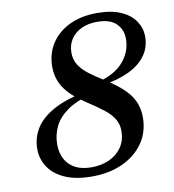

<svg xmlns="http://www.w3.org/2000/svg" viewBox="-80 -768 769 850"><g transform="rotate(-10 304.5 -342.5)"><path d="M378.5 -377.5 366 -395.5Q443.5 -416 481.2 -461Q519 -506 519 -562Q519 -604.5 491.2 -631.5Q463.5 -658.5 406 -658.5Q364.5 -658.5 334 -643.8Q303.5 -629 287 -603Q270.5 -577 270.5 -544Q270.5 -513 285 -489.2Q299.5 -465.5 327.2 -444Q355 -422.5 394 -398.5Q424 -380 449 -360.2Q474 -340.5 493 -318.2Q512 -296 522.2 -268.5Q532.5 -241 532.5 -207.5Q532.5 -142.5 498.8 -93.2Q465 -44 405 -16Q345 12 266.5 12Q194 12 145.2 -9.5Q96.5 -31 72 -68Q47.5 -105 47.5 -149.5Q47.5 -198.5 73 -240.8Q98.5 -283 156.2 -314.8Q214 -346.5 309.5 -364L319.5 -346Q254.5 -329 214.2 -300.2Q174 -271.5 156 -234.2Q138 -197 138 -154.5Q138 -116.5 153.2 -88Q168.5 -59.5 198 -44Q227.5 -28.5 270 -28.5Q316.5 -28.5 352.2 -45.2Q388 -62 408.2 -92.5Q428.5 -123 428.5 -164Q428.5 -195.5 413.5 -219.5Q398.5 -243.5 370.5 -265.2Q342.5 -287 304 -312Q275 -331 251.5 -350.2Q228 -369.5 211.2 -391.2Q194.5 -413 185.2 -439Q176 -465 176 -496.5Q176 -554.5 204.8 -599.8Q233.5 -645 286.8 -671Q340 -697 412.5 -697Q477 -697 519.8 -677.8Q562.5 -658.5 583.5 -626.8Q604.5 -595 604.5 -557.5Q604.5 -509.5 578 -472.8Q551.5 -436 501 -412Q450.5 -388 378.5 -377.5Z"/></g></svg>

Font: Newsreader 36pt SemiBold
Style: Italic
Weight: 600
Italic angle: -17°
Designer: Hugues Gentile
Foundry: Production Type
Version: Version 1.003